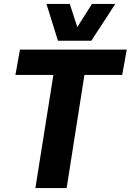

<svg xmlns="http://www.w3.org/2000/svg" viewBox="-20 -951 661 971"><path d="M598 -572H407L317 0H159L250 -572H58L81 -700H621ZM563 -931 442 -745H273L215 -931H333L371 -814L445 -931Z"/></svg>

Font: Georama ExtraCondensed Thin
Style: Bold Italic
Weight: 700
Italic angle: -9°
Version: Version 1.001